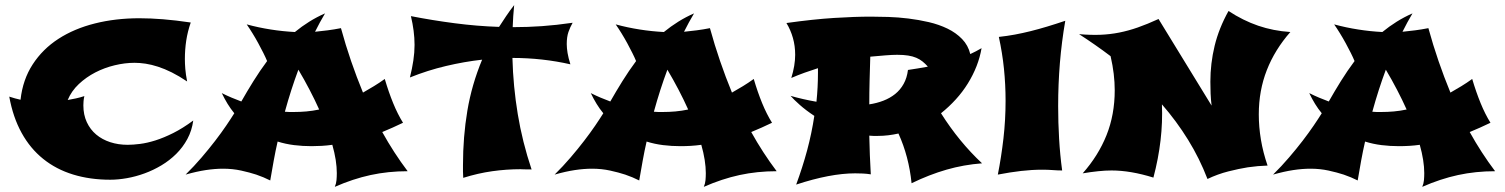

<svg xmlns="http://www.w3.org/2000/svg" viewBox="-20 -663 5870 749"><path d="M733.9 -192.9Q728.5 -153.3 710.9 -120.8Q693.4 -88.4 667.5 -62.7Q641.6 -37.1 609.9 -18.1Q578.1 1 543.9 13.4Q509.8 25.9 475.3 32Q440.9 38.1 410.2 38.1Q331.1 38.1 265.1 17.8Q199.2 -2.4 148.7 -43Q98.1 -83.5 64.5 -144.3Q30.8 -205.1 16.1 -286.1Q27.3 -282.2 38.3 -279.3Q49.3 -276.4 60.1 -273.9Q68.8 -352.5 107.7 -412.1Q146.5 -471.7 208 -511.5Q269.5 -551.3 350.1 -571.5Q430.7 -591.8 523.9 -591.8Q566.9 -591.8 615.7 -587.9Q664.6 -584 724.1 -575.2Q711.9 -540 706.5 -504.6Q701.2 -469.2 701.2 -433.1Q701.2 -415 702.9 -394Q704.6 -373 710 -345.2Q678.7 -366.2 650.4 -380.4Q622.1 -394.5 596.4 -402.8Q570.8 -411.1 547.9 -414.6Q524.9 -418 504.9 -418Q467.3 -418 427.5 -408.4Q387.7 -398.9 351.8 -380.4Q315.9 -361.8 287.4 -335Q258.8 -308.1 244.1 -272.9Q259.8 -275.4 276.1 -279.1Q292.5 -282.7 309.1 -288.1Q306.6 -277.3 305.9 -268.1Q305.2 -258.8 305.2 -252Q305.2 -215.3 318.6 -186.5Q332 -157.7 355.2 -138.2Q378.4 -118.7 409.9 -108.4Q441.4 -98.1 478 -98.1Q499 -98.1 526.4 -101.6Q553.7 -105 586.2 -115.2Q618.7 -125.5 655.8 -144Q692.9 -162.6 733.9 -192.9Z M1552.2 -184.1Q1531.7 -174.3 1511.7 -165.3Q1491.7 -156.2 1471.2 -147.9Q1516.1 -66.9 1570.3 4.9Q1494.6 4.9 1425.8 19.8Q1356.9 34.7 1286.1 65.9Q1291.5 53.2 1292.7 39.8Q1293.9 26.4 1293.9 12.2Q1293.9 -11.2 1289.6 -39.3Q1285.2 -67.4 1276.4 -98.1Q1255.9 -95.2 1235.4 -94Q1214.8 -92.8 1195.3 -92.8Q1160.6 -92.8 1127.2 -96.9Q1093.8 -101.1 1063 -110.8Q1054.7 -74.7 1047.9 -36.9Q1041 1 1034.2 41Q1009.3 28.3 979.5 18.1Q954.1 9.8 920.7 2.4Q887.2 -4.9 850.1 -4.9Q818.4 -4.9 782.7 0.5Q747.1 5.9 704.1 18.1Q737.3 -14.6 766.4 -48.6Q795.4 -82.5 819.6 -114Q843.8 -145.5 862.5 -173.1Q881.3 -200.7 894 -221.2Q879.9 -238.3 867.9 -257.8Q856 -277.3 845.2 -299.8Q864.7 -290 883.8 -282Q902.8 -273.9 921.4 -267.1Q943.8 -306.6 968.8 -346.7Q993.7 -386.7 1022 -424.8Q1016.1 -439 1007.1 -457Q998 -475.1 987.5 -494.4Q977.1 -513.7 965.3 -532.7Q953.6 -551.8 942.4 -567.9Q989.3 -555.2 1036.4 -547.9Q1083.5 -540.5 1130.4 -538.1Q1157.2 -560.1 1186.5 -578.4Q1215.8 -596.7 1248 -610.8Q1237.8 -593.8 1228 -575.7Q1218.3 -557.6 1209 -539.1Q1233.4 -541.5 1258.3 -544.7Q1283.2 -547.9 1310.1 -553.2Q1328.1 -487.3 1349.6 -424.8Q1371.1 -362.3 1396 -301.8Q1417.5 -314 1438.7 -326.9Q1460 -339.8 1481 -355Q1496.1 -303.7 1513.7 -260.7Q1531.2 -217.8 1552.2 -184.1ZM1225.1 -235.8Q1208 -273.9 1187.7 -312.7Q1167.5 -351.6 1144 -391.1Q1115.2 -314 1091.3 -227.1Q1100.1 -226.1 1108.6 -226.1Q1117.2 -226.1 1126 -226.1Q1150.9 -226.1 1175.5 -228.3Q1200.2 -230.5 1225.1 -235.8Z M2053.7 -2Q2042 -2 2034.4 -2.2Q2026.9 -2.4 2022.2 -2.4Q2017.6 -2.4 2015.1 -2.7Q2012.7 -2.9 2010.7 -2.9Q1956.1 -2.9 1900.4 4.9Q1844.7 12.7 1787.1 30.8Q1786.1 19.5 1786.1 5.9Q1786.1 -7.8 1786.1 -19Q1786.1 -129.4 1803.2 -231.2Q1820.3 -333 1860.8 -430.2Q1791 -422.4 1719.7 -405.5Q1648.4 -388.7 1579.1 -360.8Q1587.9 -396 1592.5 -427.2Q1597.2 -458.5 1597.2 -487.8Q1597.2 -515.1 1593.5 -543.2Q1589.8 -571.3 1583 -600.1Q1668 -583.5 1754.2 -572.3Q1840.3 -561 1926.8 -558.1Q1940.4 -579.1 1954.8 -600.6Q1969.2 -622.1 1985.8 -643.1Q1983.4 -621.1 1982.2 -600.1Q1981 -579.1 1980 -557.1H1982.9Q2038.1 -557.1 2094 -561Q2149.9 -564.9 2213.9 -574.2Q2204.1 -557.1 2197.5 -538.1Q2190.9 -519 2190.9 -491.2Q2190.9 -475.6 2194.1 -456.3Q2197.3 -437 2205.1 -412.1Q2151.4 -424.3 2094.2 -430.7Q2037.1 -437 1979 -437Q1981.9 -326.2 1999.8 -218Q2017.6 -109.9 2053.7 -2Z M2991.7 -184.1Q2971.2 -174.3 2951.2 -165.3Q2931.2 -156.2 2910.6 -147.9Q2955.6 -66.9 3009.8 4.9Q2934.1 4.9 2865.2 19.8Q2796.4 34.7 2725.6 65.9Q2731 53.2 2732.2 39.8Q2733.4 26.4 2733.4 12.2Q2733.4 -11.2 2729 -39.3Q2724.6 -67.4 2715.8 -98.1Q2695.3 -95.2 2674.8 -94Q2654.3 -92.8 2634.8 -92.8Q2600.1 -92.8 2566.7 -96.9Q2533.2 -101.1 2502.4 -110.8Q2494.1 -74.7 2487.3 -36.9Q2480.5 1 2473.6 41Q2448.7 28.3 2418.9 18.1Q2393.6 9.8 2360.1 2.4Q2326.7 -4.9 2289.6 -4.9Q2257.8 -4.9 2222.2 0.5Q2186.5 5.9 2143.6 18.1Q2176.8 -14.6 2205.8 -48.6Q2234.9 -82.5 2259 -114Q2283.2 -145.5 2302 -173.1Q2320.8 -200.7 2333.5 -221.2Q2319.3 -238.3 2307.4 -257.8Q2295.4 -277.3 2284.7 -299.8Q2304.2 -290 2323.2 -282Q2342.3 -273.9 2360.8 -267.1Q2383.3 -306.6 2408.2 -346.7Q2433.1 -386.7 2461.4 -424.8Q2455.6 -439 2446.5 -457Q2437.5 -475.1 2427 -494.4Q2416.5 -513.7 2404.8 -532.7Q2393.1 -551.8 2381.8 -567.9Q2428.7 -555.2 2475.8 -547.9Q2522.9 -540.5 2569.8 -538.1Q2596.7 -560.1 2626 -578.4Q2655.3 -596.7 2687.5 -610.8Q2677.2 -593.8 2667.5 -575.7Q2657.7 -557.6 2648.4 -539.1Q2672.9 -541.5 2697.8 -544.7Q2722.7 -547.9 2749.5 -553.2Q2767.6 -487.3 2789.1 -424.8Q2810.5 -362.3 2835.4 -301.8Q2856.9 -314 2878.2 -326.9Q2899.4 -339.8 2920.4 -355Q2935.5 -303.7 2953.1 -260.7Q2970.7 -217.8 2991.7 -184.1ZM2664.6 -235.8Q2647.5 -273.9 2627.2 -312.7Q2606.9 -351.6 2583.5 -391.1Q2554.7 -314 2530.8 -227.1Q2539.6 -226.1 2548.1 -226.1Q2556.6 -226.1 2565.4 -226.1Q2590.3 -226.1 2615 -228.3Q2639.6 -230.5 2664.6 -235.8Z M3811 -25.9Q3739.7 -20.5 3672.6 -1.2Q3605.5 18.1 3536.1 51.8Q3525.4 -53.2 3484.9 -142.1Q3465.3 -137.7 3445.3 -135.3Q3425.3 -132.8 3403.8 -132.8Q3395.5 -132.8 3387.5 -132.8Q3379.4 -132.8 3371.1 -133.8Q3372.6 -58.1 3377 17.1Q3361.3 14.6 3345.7 13.9Q3330.1 13.2 3315.9 13.2Q3267.6 13.2 3210 24.2Q3152.3 35.2 3085.9 57.1Q3110.8 -10.3 3128.7 -76.7Q3146.5 -143.1 3156.7 -210.9Q3123.5 -232.9 3099.9 -253.9Q3076.2 -274.9 3064 -289.1Q3087.9 -282.2 3113.5 -276.4Q3139.2 -270.5 3165 -266.1Q3170.9 -321.8 3170.9 -378.9V-397Q3144.5 -388.7 3118.7 -379.4Q3092.8 -370.1 3066.9 -358.9Q3082 -407.7 3082 -449.2Q3082 -483.9 3073.2 -514.9Q3064.5 -545.9 3047.9 -573.2Q3152.8 -587.9 3233.6 -593Q3314.5 -598.1 3377.9 -598.1Q3407.2 -598.1 3445.3 -596.9Q3483.4 -595.7 3523.4 -590.8Q3563.5 -585.9 3603.3 -576.7Q3643.1 -567.4 3676.3 -551.3Q3709.5 -535.2 3733.2 -510.7Q3756.8 -486.3 3765.1 -452.1Q3776.4 -457.5 3787.1 -462.9Q3797.9 -468.3 3809.1 -475.1Q3803.2 -439.9 3789.6 -405Q3775.9 -370.1 3755.6 -337.4Q3735.4 -304.7 3708.7 -275.4Q3682.1 -246.1 3650.9 -221.2Q3721.2 -109.9 3811 -25.9ZM3480 -449.2Q3460.4 -449.2 3433.6 -447Q3406.7 -444.8 3375 -441.9Q3373.5 -395 3372.3 -348.4Q3371.1 -301.8 3371.1 -255.9Q3400.4 -260.3 3426.3 -270.3Q3452.1 -280.3 3472.2 -296.4Q3492.2 -312.5 3505.1 -335.7Q3518.1 -358.9 3522 -390.1Q3540.5 -393.1 3559.8 -396Q3579.1 -398.9 3599.1 -402.8Q3598.1 -402.8 3598.1 -403.3V-403.8H3599.1Q3589.4 -414.6 3578.9 -423.1Q3568.4 -431.6 3554.7 -437.5Q3541 -443.4 3522.9 -446.3Q3504.9 -449.2 3480 -449.2Z M4135.7 -582Q4121.6 -500.5 4114.7 -417.2Q4107.9 -334 4107.9 -249Q4107.9 -185.1 4111.6 -122.1Q4115.2 -59.1 4123.5 2Q4105.5 2 4086.9 0.5Q4068.4 -1 4045.9 -1Q4005.9 -1 3963.4 3.9Q3920.9 8.8 3872.6 18.1Q3886.2 -50.8 3894.5 -123Q3902.8 -195.3 3902.8 -270Q3902.8 -332.5 3896.5 -394.8Q3890.1 -457 3876.5 -519Q3908.7 -522.5 3939 -528.1Q3969.2 -533.7 4000.5 -541.5Q4031.7 -549.3 4064.9 -559.3Q4098.1 -569.3 4135.7 -582Z M5013.7 -538.1Q4953.1 -469.2 4921.9 -389.4Q4890.6 -309.6 4890.6 -216.8Q4890.6 -168 4898.9 -118.2Q4907.2 -68.4 4924.8 -17.1Q4887.7 -16.1 4847.7 -10.3Q4813.5 -4.9 4772 5.6Q4730.5 16.1 4690.4 35.2Q4659.7 -44.9 4614.7 -117.7Q4569.8 -190.4 4512.7 -255.9Q4518.6 -117.7 4479.5 29.8Q4390.6 2 4316.4 2Q4292.5 2 4264.2 4.9Q4235.8 7.8 4203.6 13.2Q4264.6 -55.7 4296.6 -135.7Q4328.6 -215.8 4328.6 -311Q4328.6 -341.8 4324.7 -374.8Q4320.8 -407.7 4312.5 -443.8Q4282.2 -466.8 4251.7 -488Q4221.2 -509.3 4189.5 -529.8Q4234.4 -525.9 4272.2 -527.3Q4310.1 -528.8 4345.9 -535.9Q4381.8 -543 4418.7 -555.9Q4455.6 -568.8 4499.5 -588.9L4706.5 -251Q4703.6 -274.4 4702.6 -297.9Q4701.7 -321.3 4701.7 -344.2Q4701.7 -415.5 4718.3 -484.1Q4734.9 -552.7 4772.5 -620.1Q4829.1 -583 4888.2 -562.7Q4947.3 -542.5 5013.7 -538.1Z M5794.4 -184.1Q5773.9 -174.3 5753.9 -165.3Q5733.9 -156.2 5713.4 -147.9Q5758.3 -66.9 5812.5 4.9Q5736.8 4.9 5668 19.8Q5599.1 34.7 5528.3 65.9Q5533.7 53.2 5534.9 39.8Q5536.1 26.4 5536.1 12.2Q5536.1 -11.2 5531.7 -39.3Q5527.3 -67.4 5518.6 -98.1Q5498 -95.2 5477.5 -94Q5457 -92.8 5437.5 -92.8Q5402.8 -92.8 5369.4 -96.9Q5335.9 -101.1 5305.2 -110.8Q5296.9 -74.7 5290 -36.9Q5283.2 1 5276.4 41Q5251.5 28.3 5221.7 18.1Q5196.3 9.8 5162.8 2.4Q5129.4 -4.9 5092.3 -4.9Q5060.5 -4.9 5024.9 0.5Q4989.3 5.9 4946.3 18.1Q4979.5 -14.6 5008.5 -48.6Q5037.6 -82.5 5061.8 -114Q5085.9 -145.5 5104.7 -173.1Q5123.5 -200.7 5136.2 -221.2Q5122.1 -238.3 5110.1 -257.8Q5098.1 -277.3 5087.4 -299.8Q5106.9 -290 5126 -282Q5145 -273.9 5163.6 -267.1Q5186 -306.6 5210.9 -346.7Q5235.8 -386.7 5264.2 -424.8Q5258.3 -439 5249.3 -457Q5240.2 -475.1 5229.7 -494.4Q5219.2 -513.7 5207.5 -532.7Q5195.8 -551.8 5184.6 -567.9Q5231.4 -555.2 5278.6 -547.9Q5325.7 -540.5 5372.6 -538.1Q5399.4 -560.1 5428.7 -578.4Q5458 -596.7 5490.2 -610.8Q5480 -593.8 5470.2 -575.7Q5460.4 -557.6 5451.2 -539.1Q5475.6 -541.5 5500.5 -544.7Q5525.4 -547.9 5552.2 -553.2Q5570.3 -487.3 5591.8 -424.8Q5613.3 -362.3 5638.2 -301.8Q5659.7 -314 5680.9 -326.9Q5702.1 -339.8 5723.1 -355Q5738.3 -303.7 5755.9 -260.7Q5773.4 -217.8 5794.4 -184.1ZM5467.3 -235.8Q5450.2 -273.9 5429.9 -312.7Q5409.7 -351.6 5386.2 -391.1Q5357.4 -314 5333.5 -227.1Q5342.3 -226.1 5350.8 -226.1Q5359.4 -226.1 5368.2 -226.1Q5393.1 -226.1 5417.7 -228.3Q5442.4 -230.5 5467.3 -235.8Z"/></svg>

Font: Shojumaru
Style: Regular
Weight: 400
Version: Version 1.001